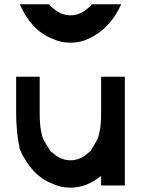

<svg xmlns="http://www.w3.org/2000/svg" viewBox="-20 -853 658 883"><path d="M445 -44.2Q378.3 10 304.2 10Q258.3 10 220.8 -8.3Q125 -45 70.8 -166.7Q54.2 -248.3 54.2 -333.3V-500H162.5V-333.3Q162.5 -285 167.9 -255.4Q173.3 -225.8 180 -211.7Q186.7 -197.5 206.7 -166.7Q210 -157.5 220.8 -151.7Q258.3 -115.8 304.2 -115.8Q350 -115.8 387.5 -151.7Q397.5 -156.7 400.8 -166.7Q420.8 -197.5 427.5 -211.7Q434.2 -225.8 439.6 -255.4Q445 -285 445 -333.3V-500H554.2V0H445ZM387.5 -675Q350 -656.7 304.2 -656.7Q258.3 -656.7 220.8 -675Q125 -711.7 70.8 -833.3H206.7Q210 -824.2 220.8 -818.3Q258.3 -782.5 304.2 -782.5Q350 -782.5 387.5 -818.3Q397.5 -823.3 400.8 -833.3H537.5Q485.8 -719.2 387.5 -675Z"/></svg>

Font: 0xA000
Style: Bold
Weight: 700
Version: Version 0.1